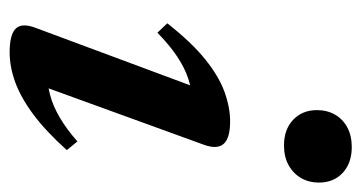

<svg xmlns="http://www.w3.org/2000/svg" viewBox="-200 -556 767 408"><g transform="rotate(90 184.0 -351.5)"><path d="M39 -44 171 -399 195 -375Q171.5 -375.5 148 -368Q124.5 -360.5 100 -344.2Q75.5 -328 49 -302L29 -323Q69.5 -374.5 105.5 -403.5Q141.5 -432.5 174.5 -444.5Q207.5 -456.5 237.5 -456.5Q273 -456.5 285.2 -442.8Q297.5 -429 287 -400.5L155 -37L133.5 -69Q157 -67.5 180.8 -73.8Q204.5 -80 229.2 -94.5Q254 -109 280 -132L298.5 -109.5Q258.5 -65 222.5 -38.2Q186.5 -11.5 154 0.2Q121.5 12 90.5 12Q52.5 12 40 -1.2Q27.5 -14.5 39 -44ZM213.5 -641Q213.5 -662.5 223 -679.2Q232.5 -696 250.2 -705.5Q268 -715 292 -715Q326 -715 346.8 -695.8Q367.5 -676.5 367.5 -645Q367.5 -624 357.8 -607.2Q348 -590.5 330.5 -580.8Q313 -571 288.5 -571Q254.5 -571 234 -590.5Q213.5 -610 213.5 -641Z"/></g></svg>

Font: Newsreader 16pt 16pt SemiBold
Style: Italic
Weight: 600
Italic angle: -17°
Version: Version 1.003